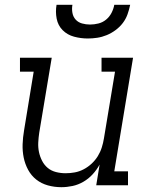

<svg xmlns="http://www.w3.org/2000/svg" viewBox="-20 -770 640 798"><path d="M235 8Q206 8 179 0.5Q152 -7 131 -23.5Q110 -40 97 -64Q84 -88 78.5 -115Q73 -142 74 -170.5Q75 -199 80 -228L120 -472H63V-530H195L143 -218Q140 -198 139 -177.5Q138 -157 142 -138Q146 -119 155 -101.5Q164 -84 178.5 -72Q193 -60 212.5 -55Q232 -50 252 -50Q252 -50 252.5 -50Q253 -50 253 -50Q272 -50 291 -53.5Q310 -57 328 -66.5Q346 -76 361 -90Q376 -104 386.5 -121Q397 -138 403 -157Q409 -176 412 -195L458 -472H402V-530H533L455 -58H512V0H380L394 -86Q382 -64 365 -45.5Q348 -27 326.5 -14.5Q305 -2 281.5 3Q258 8 235 8ZM345 -610Q316 -610 288 -617.5Q260 -625 240.5 -644.5Q221 -664 215.5 -692.5Q210 -721 215 -750H281Q278 -733 281 -716.5Q284 -700 294.5 -688.5Q305 -677 321 -672.5Q337 -668 354 -668Q372 -668 389.5 -672.5Q407 -677 421 -688.5Q435 -700 443.5 -716.5Q452 -733 455 -750H521Q517 -730 510 -710.5Q503 -691 490.5 -674.5Q478 -658 460.5 -645Q443 -632 423.5 -624Q404 -616 384 -613Q364 -610 345 -610Z"/></svg>

Font: Iosevka Slab LtExObl
Style: Regular
Weight: 300
Width: 7
Italic angle: -9°
Monospace: yes
Designer: Belleve Invis
Foundry: Belleve Invis
Version: Version 11.1.0; ttfautohint (v1.8.3)